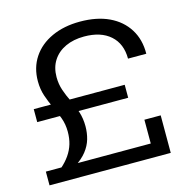

<svg xmlns="http://www.w3.org/2000/svg" viewBox="-108 -841 915 944"><g transform="rotate(-15 349.5 -369.5)"><path d="M103 -65Q131 -89 149 -115Q167 -141 175.5 -169.5Q184 -198 184 -232Q184 -270 172 -302.5Q160 -335 145 -366.5Q130 -398 118 -433Q106 -468 106 -509Q106 -578 140.5 -630Q175 -682 237.5 -710.5Q300 -739 381 -739Q467 -739 528.5 -710Q590 -681 623.5 -627.5Q657 -574 656 -502H563Q563 -578 515 -620.5Q467 -663 382 -663Q328 -663 287 -644Q246 -625 223 -589.5Q200 -554 200 -505Q200 -469 211 -437Q222 -405 237.5 -374Q253 -343 264 -309Q275 -275 275 -235Q275 -201 266 -170Q257 -139 235 -111Q213 -83 174 -58ZM29 0V-70H563V-191H646V0ZM51 -316V-382H514V-316Z"/></g></svg>

Font: Mona Sans Expanded
Style: Regular
Weight: 400
Width: 7
Designer: Deni Anggara
Foundry: GitHub
Version: Version 2.000